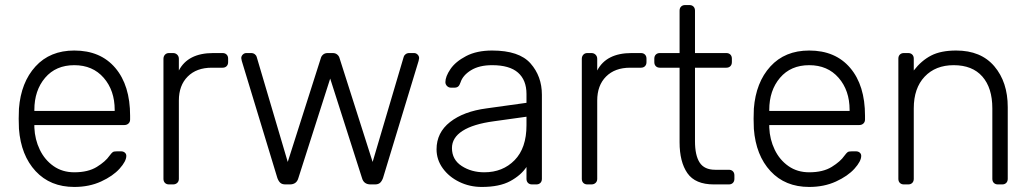

<svg xmlns="http://www.w3.org/2000/svg" viewBox="-20 -730 4085 760"><path d="M495 -272V-257Q495 -247 488.5 -241Q482 -235 472 -235H116V-225Q118 -178 137.5 -137.5Q157 -97 192 -72.5Q227 -48 274 -48Q329 -48 363.5 -69.5Q398 -91 413 -113Q422 -125 426.5 -128Q431 -131 443 -131H459Q468 -131 474 -126Q480 -121 480 -113Q480 -92 453.5 -62.5Q427 -33 380 -11.5Q333 10 274 10Q179 10 121 -52.5Q63 -115 55 -220L54 -260L55 -300Q63 -404 120.5 -467Q178 -530 274 -530Q378 -530 436.5 -461Q495 -392 495 -272ZM434 -291V-295Q434 -372 390.5 -422Q347 -472 274 -472Q201 -472 158.5 -422Q116 -372 116 -295V-291Z M861 -520Q871 -520 877 -514Q883 -508 883 -498V-484Q883 -474 877 -468Q871 -462 861 -462H818Q758 -462 723 -427Q688 -392 688 -332V-22Q688 -12 681.5 -6Q675 0 665 0H649Q639 0 633 -6Q627 -12 627 -22V-497Q627 -507 633 -513.5Q639 -520 649 -520H665Q675 -520 681.5 -513.5Q688 -507 688 -497V-451Q724 -520 824 -520Z M1578 -505Q1579 -510 1585 -515Q1591 -520 1600 -520H1619Q1627 -520 1633 -514Q1639 -508 1639 -500L1637 -489L1496 -25Q1491 -12 1484 -6Q1477 0 1464 0H1447Q1420 0 1413 -25L1287 -419L1161 -25Q1154 0 1127 0H1110Q1097 0 1090 -6Q1083 -12 1078 -25L937 -489L935 -500Q935 -508 941 -514Q947 -520 955 -520H974Q983 -520 989 -515Q995 -510 996 -505L1119 -89L1250 -500Q1252 -508 1259 -514Q1266 -520 1277 -520H1297Q1308 -520 1315 -514Q1322 -508 1324 -500L1455 -89Z M2064 -69Q2042 -36 1999.5 -13Q1957 10 1887 10Q1839 10 1798 -10Q1757 -30 1732.5 -64Q1708 -98 1708 -139Q1708 -205 1761.5 -247Q1815 -289 1906 -301L2064 -323V-358Q2064 -413 2030.5 -442.5Q1997 -472 1928 -472Q1877 -472 1844.5 -452Q1812 -432 1803 -404Q1799 -392 1793.5 -387.5Q1788 -383 1779 -383H1765Q1756 -383 1749.5 -389.5Q1743 -396 1743 -405Q1743 -427 1763 -456.5Q1783 -486 1825 -508Q1867 -530 1928 -530Q2035 -530 2080 -479Q2125 -428 2125 -355V-22Q2125 -12 2119 -6Q2113 0 2103 0H2086Q2076 0 2070 -6Q2064 -12 2064 -22ZM2064 -268 1935 -250Q1853 -239 1811 -212Q1769 -185 1769 -144Q1769 -98 1807.5 -73Q1846 -48 1897 -48Q1970 -48 2017 -96Q2064 -144 2064 -234Z M2517 -520Q2527 -520 2533 -514Q2539 -508 2539 -498V-484Q2539 -474 2533 -468Q2527 -462 2517 -462H2474Q2414 -462 2379 -427Q2344 -392 2344 -332V-22Q2344 -12 2337.5 -6Q2331 0 2321 0H2305Q2295 0 2289 -6Q2283 -12 2283 -22V-497Q2283 -507 2289 -513.5Q2295 -520 2305 -520H2321Q2331 -520 2337.5 -513.5Q2344 -507 2344 -497V-451Q2380 -520 2480 -520Z M2811 -58H2865Q2875 -58 2881 -52Q2887 -46 2887 -36V-22Q2887 -12 2881 -6Q2875 0 2865 0H2806Q2732 0 2701 -44.5Q2670 -89 2670 -167V-462H2592Q2582 -462 2576 -468Q2570 -474 2570 -484V-498Q2570 -508 2576 -514Q2582 -520 2592 -520H2670V-688Q2670 -698 2676 -704Q2682 -710 2692 -710H2709Q2719 -710 2725 -704Q2731 -698 2731 -688V-520H2855Q2865 -520 2871 -514Q2877 -508 2877 -498V-484Q2877 -474 2871 -468Q2865 -462 2855 -462H2731V-171Q2731 -115 2749.5 -86.5Q2768 -58 2811 -58Z M3404 -272V-257Q3404 -247 3397.5 -241Q3391 -235 3381 -235H3025V-225Q3027 -178 3046.5 -137.5Q3066 -97 3101 -72.5Q3136 -48 3183 -48Q3238 -48 3272.5 -69.5Q3307 -91 3322 -113Q3331 -125 3335.5 -128Q3340 -131 3352 -131H3368Q3377 -131 3383 -126Q3389 -121 3389 -113Q3389 -92 3362.5 -62.5Q3336 -33 3289 -11.5Q3242 10 3183 10Q3088 10 3030 -52.5Q2972 -115 2964 -220L2963 -260L2964 -300Q2972 -404 3029.5 -467Q3087 -530 3183 -530Q3287 -530 3345.5 -461Q3404 -392 3404 -272ZM3343 -291V-295Q3343 -372 3299.5 -422Q3256 -472 3183 -472Q3110 -472 3067.5 -422Q3025 -372 3025 -295V-291Z M3947 0H3930Q3920 0 3914 -6Q3908 -12 3908 -22V-301Q3908 -382 3868.5 -427Q3829 -472 3755 -472Q3683 -472 3640 -426.5Q3597 -381 3597 -301V-22Q3597 -12 3591 -6Q3585 0 3575 0H3558Q3548 0 3542 -6Q3536 -12 3536 -22V-498Q3536 -508 3542 -514Q3548 -520 3558 -520H3575Q3585 -520 3591 -514Q3597 -508 3597 -498V-451Q3627 -490 3665.5 -510Q3704 -530 3765 -530Q3863 -530 3916 -467.5Q3969 -405 3969 -306V-22Q3969 -12 3963 -6Q3957 0 3947 0Z"/></svg>

Font: Rubik
Style: Regular
Weight: 300
Designer: Hubert & Fischer
Foundry: Hubert & Fischer
Version: Version 1.100